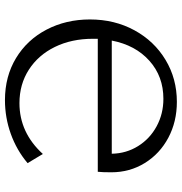

<svg xmlns="http://www.w3.org/2000/svg" viewBox="-0 -706 716 755"><g transform="rotate(-90 357.5 -329.0)"><path d="M57 -249Q57 -284 59 -302H582V-321Q582 -405 550 -470.5Q518 -536 460.5 -573Q403 -610 329 -610Q213 -610 129 -518L93 -578Q144 -621 208 -644Q272 -667 341 -667Q434 -667 506 -623.5Q578 -580 618 -503.5Q658 -427 658 -333Q658 -236 615.5 -158Q573 -80 499 -35.5Q425 9 334 9Q256 9 193 -24.5Q130 -58 93.5 -117Q57 -176 57 -249ZM346 -44Q434 -44 495.5 -99Q557 -154 575 -247H130Q131 -190 160 -143.5Q189 -97 238 -70.5Q287 -44 346 -44Z"/></g></svg>

Font: LXGW Bright TC
Style: Regular
Weight: 400
Designer: Christian Thalmann (Catharsis Fonts)
Foundry: LXGW / Christian Thalmann (Catharsis Fonts) / Fontworks Inc.
Version: Version 5.501